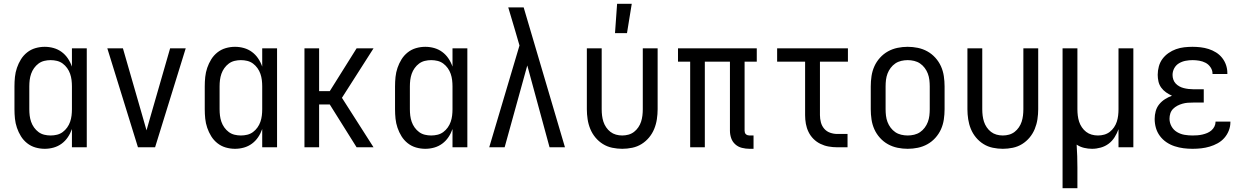

<svg xmlns="http://www.w3.org/2000/svg" viewBox="-20 -774 6540 1009"><path d="M215 8Q190 8 166 1Q142 -6 122.5 -21.5Q103 -37 90 -58Q77 -79 69 -102.5Q61 -126 58.5 -150.5Q56 -175 56 -200V-320Q56 -345 58.5 -369.5Q61 -394 69 -417.5Q77 -441 90 -462Q103 -483 122.5 -498.5Q142 -514 166 -521Q190 -528 215 -528Q239 -528 262 -521.5Q285 -515 304 -501Q323 -487 336.5 -467Q350 -447 358 -424V-520H436V0H358V-96Q350 -73 336.5 -53Q323 -33 304 -19Q285 -5 262 1.5Q239 8 215 8ZM246 -62Q263 -62 279.5 -66Q296 -70 309.5 -80Q323 -90 333 -104Q343 -118 348.5 -134Q354 -150 356 -166.5Q358 -183 358 -200V-320Q358 -337 356 -353.5Q354 -370 348.5 -386Q343 -402 333 -416Q323 -430 309.5 -440Q296 -450 279.5 -454Q263 -458 246 -458Q229 -458 212.5 -454Q196 -450 182.5 -440Q169 -430 159 -416Q149 -402 143.5 -386Q138 -370 136 -353.5Q134 -337 134 -320V-200Q134 -183 136 -166.5Q138 -150 143.5 -134Q149 -118 159 -104Q169 -90 182.5 -80Q196 -70 212.5 -66Q229 -62 246 -62Z M705 0 544 -520H626L726 -173Q732 -152 738 -131Q744 -110 750 -89Q756 -110 762 -131Q768 -152 774 -173L874 -520H956L795 0Z M1215 8Q1190 8 1166 1Q1142 -6 1122.5 -21.5Q1103 -37 1090 -58Q1077 -79 1069 -102.5Q1061 -126 1058.5 -150.5Q1056 -175 1056 -200V-320Q1056 -345 1058.5 -369.5Q1061 -394 1069 -417.5Q1077 -441 1090 -462Q1103 -483 1122.5 -498.5Q1142 -514 1166 -521Q1190 -528 1215 -528Q1239 -528 1262 -521.5Q1285 -515 1304 -501Q1323 -487 1336.5 -467Q1350 -447 1358 -424V-520H1436V0H1358V-96Q1350 -73 1336.5 -53Q1323 -33 1304 -19Q1285 -5 1262 1.5Q1239 8 1215 8ZM1246 -62Q1263 -62 1279.5 -66Q1296 -70 1309.5 -80Q1323 -90 1333 -104Q1343 -118 1348.5 -134Q1354 -150 1356 -166.5Q1358 -183 1358 -200V-320Q1358 -337 1356 -353.5Q1354 -370 1348.5 -386Q1343 -402 1333 -416Q1323 -430 1309.5 -440Q1296 -450 1279.5 -454Q1263 -458 1246 -458Q1229 -458 1212.5 -454Q1196 -450 1182.5 -440Q1169 -430 1159 -416Q1149 -402 1143.5 -386Q1138 -370 1136 -353.5Q1134 -337 1134 -320V-200Q1134 -183 1136 -166.5Q1138 -150 1143.5 -134Q1149 -118 1159 -104Q1169 -90 1182.5 -80Q1196 -70 1212.5 -66Q1229 -62 1246 -62Z M1854 0 1713 -225H1657V0H1580V-520H1657V-295H1713L1854 -520H1943L1777 -260L1943 0Z M2215 8Q2190 8 2166 1Q2142 -6 2122.5 -21.5Q2103 -37 2090 -58Q2077 -79 2069 -102.5Q2061 -126 2058.5 -150.5Q2056 -175 2056 -200V-320Q2056 -345 2058.5 -369.5Q2061 -394 2069 -417.5Q2077 -441 2090 -462Q2103 -483 2122.5 -498.5Q2142 -514 2166 -521Q2190 -528 2215 -528Q2239 -528 2262 -521.5Q2285 -515 2304 -501Q2323 -487 2336.5 -467Q2350 -447 2358 -424V-520H2436V0H2358V-96Q2350 -73 2336.5 -53Q2323 -33 2304 -19Q2285 -5 2262 1.5Q2239 8 2215 8ZM2246 -62Q2263 -62 2279.5 -66Q2296 -70 2309.5 -80Q2323 -90 2333 -104Q2343 -118 2348.5 -134Q2354 -150 2356 -166.5Q2358 -183 2358 -200V-320Q2358 -337 2356 -353.5Q2354 -370 2348.5 -386Q2343 -402 2333 -416Q2323 -430 2309.5 -440Q2296 -450 2279.5 -454Q2263 -458 2246 -458Q2229 -458 2212.5 -454Q2196 -450 2182.5 -440Q2169 -430 2159 -416Q2149 -402 2143.5 -386Q2138 -370 2136 -353.5Q2134 -337 2134 -320V-200Q2134 -183 2136 -166.5Q2138 -150 2143.5 -134Q2149 -118 2159 -104Q2169 -90 2182.5 -80Q2196 -70 2212.5 -66Q2229 -62 2246 -62Z M2632 0H2551L2710 -535L2687 -614Q2678 -644 2669 -674.5Q2660 -705 2651 -735H2732L2949 0H2868L2751 -430Z M3250 8Q3224 8 3197.5 2.5Q3171 -3 3148.5 -17Q3126 -31 3109 -51.5Q3092 -72 3082 -96.5Q3072 -121 3068 -147.5Q3064 -174 3064 -200V-520H3142V-200Q3142 -183 3144 -166.5Q3146 -150 3151 -134.5Q3156 -119 3165.5 -105Q3175 -91 3188 -81Q3201 -71 3217 -66.5Q3233 -62 3250 -62Q3267 -62 3283 -66.5Q3299 -71 3312 -81Q3325 -91 3334.5 -105Q3344 -119 3349 -134.5Q3354 -150 3356 -166.5Q3358 -183 3358 -200V-520H3436V-200Q3436 -174 3432 -147.5Q3428 -121 3418 -96.5Q3408 -72 3391 -51.5Q3374 -31 3351.5 -17Q3329 -3 3302.5 2.5Q3276 8 3250 8ZM3212 -600 3223 -754H3300L3275 -600Z M3940 8H3919Q3899 8 3879 3Q3859 -2 3844 -15.5Q3829 -29 3822.5 -48Q3816 -67 3816 -87V-450H3684V0H3607V-450H3543V-520H3957V-450H3893V-87Q3893 -82 3894.5 -77Q3896 -72 3900 -68.5Q3904 -65 3909 -63.5Q3914 -62 3919 -62H3940Z M4434 0H4380Q4357 0 4334.5 -4Q4312 -8 4291.5 -18Q4271 -28 4255 -44Q4239 -60 4229 -80.5Q4219 -101 4215 -123.5Q4211 -146 4211 -169V-450H4064V-520H4436V-450H4289V-169Q4289 -150 4294 -131Q4299 -112 4311.5 -97.5Q4324 -83 4342.5 -76.5Q4361 -70 4380 -70H4434Z M4750 8Q4723 8 4696.5 2.5Q4670 -3 4646.5 -16Q4623 -29 4604.5 -49.5Q4586 -70 4575 -94.5Q4564 -119 4560 -146Q4556 -173 4556 -200V-320Q4556 -347 4560 -374Q4564 -401 4575 -425.5Q4586 -450 4604.5 -470.5Q4623 -491 4646.5 -504Q4670 -517 4696.5 -522.5Q4723 -528 4750 -528Q4777 -528 4803.5 -522.5Q4830 -517 4853.5 -504Q4877 -491 4895.5 -470.5Q4914 -450 4925 -425.5Q4936 -401 4940 -374Q4944 -347 4944 -320V-200Q4944 -173 4940 -146Q4936 -119 4925 -94.5Q4914 -70 4895.5 -49.5Q4877 -29 4853.5 -16Q4830 -3 4803.5 2.5Q4777 8 4750 8ZM4750 -62Q4767 -62 4784 -66Q4801 -70 4815 -79.5Q4829 -89 4839.5 -103Q4850 -117 4856 -133Q4862 -149 4864 -166Q4866 -183 4866 -200V-320Q4866 -337 4864 -354Q4862 -371 4856 -387Q4850 -403 4839.5 -417Q4829 -431 4815 -440.5Q4801 -450 4784 -454Q4767 -458 4750 -458Q4733 -458 4716 -454Q4699 -450 4685 -440.5Q4671 -431 4660.5 -417Q4650 -403 4644 -387Q4638 -371 4636 -354Q4634 -337 4634 -320V-200Q4634 -183 4636 -166Q4638 -149 4644 -133Q4650 -117 4660.5 -103Q4671 -89 4685 -79.5Q4699 -70 4716 -66Q4733 -62 4750 -62Z M5250 8Q5224 8 5197.5 2.5Q5171 -3 5148.5 -17Q5126 -31 5109 -51.5Q5092 -72 5082 -96.5Q5072 -121 5068 -147.5Q5064 -174 5064 -200V-520H5142V-200Q5142 -183 5144 -166.5Q5146 -150 5151 -134.5Q5156 -119 5165.5 -105Q5175 -91 5188 -81Q5201 -71 5217 -66.5Q5233 -62 5250 -62Q5267 -62 5283 -66.5Q5299 -71 5312 -81Q5325 -91 5334.5 -105Q5344 -119 5349 -134.5Q5354 -150 5356 -166.5Q5358 -183 5358 -200V-520H5436V-200Q5436 -174 5432 -147.5Q5428 -121 5418 -96.5Q5408 -72 5391 -51.5Q5374 -31 5351.5 -17Q5329 -3 5302.5 2.5Q5276 8 5250 8Z M5564 215V-520H5642V-200Q5642 -183 5644 -166.5Q5646 -150 5651 -134.5Q5656 -119 5665.5 -105Q5675 -91 5688 -81Q5701 -71 5717 -66.5Q5733 -62 5750 -62Q5767 -62 5783 -66.5Q5799 -71 5812 -81Q5825 -91 5834.5 -105Q5844 -119 5849 -134.5Q5854 -150 5856 -166.5Q5858 -183 5858 -200V-520H5936V0H5858V-95Q5850 -73 5837.5 -53Q5825 -33 5806.5 -19Q5788 -5 5765 1.5Q5742 8 5719 8Q5698 8 5677 3Q5656 -2 5638 -14Q5640 16 5641 46.5Q5642 77 5642 107V215Z M6247 8Q6223 8 6199.5 5Q6176 2 6153 -5.5Q6130 -13 6110 -26.5Q6090 -40 6075.5 -59.5Q6061 -79 6054.5 -102Q6048 -125 6048 -149Q6048 -170 6053.5 -190Q6059 -210 6072 -226Q6085 -242 6102.5 -253Q6120 -264 6139 -271Q6123 -278 6108 -288.5Q6093 -299 6082.5 -313.5Q6072 -328 6068 -345.5Q6064 -363 6064 -381Q6064 -403 6070 -425Q6076 -447 6089 -464.5Q6102 -482 6120.5 -495Q6139 -508 6160 -515.5Q6181 -523 6203 -525.5Q6225 -528 6247 -528Q6268 -528 6289.5 -525.5Q6311 -523 6331.5 -516.5Q6352 -510 6370.5 -498.5Q6389 -487 6402.5 -470Q6416 -453 6423 -432.5Q6430 -412 6430 -390V-385H6352V-388Q6352 -405 6341.5 -420.5Q6331 -436 6315.5 -444Q6300 -452 6282.5 -455Q6265 -458 6247 -458Q6229 -458 6210.5 -454.5Q6192 -451 6176 -441.5Q6160 -432 6151 -415.5Q6142 -399 6142 -380Q6142 -368 6146 -356Q6150 -344 6158.5 -335Q6167 -326 6178 -320Q6189 -314 6201 -311Q6213 -308 6225.5 -306.5Q6238 -305 6250 -305H6306V-235H6250Q6236 -235 6222 -234Q6208 -233 6194 -229Q6180 -225 6167.5 -218.5Q6155 -212 6145 -202Q6135 -192 6130.5 -178.5Q6126 -165 6126 -150Q6126 -129 6136.5 -110Q6147 -91 6165.5 -80Q6184 -69 6205 -65.5Q6226 -62 6247 -62Q6260 -62 6273 -63Q6286 -64 6299 -67Q6312 -70 6324 -75Q6336 -80 6346 -88.5Q6356 -97 6362 -109Q6368 -121 6368 -134V-135H6446V-132Q6446 -109 6437.5 -87.5Q6429 -66 6414 -49Q6399 -32 6379 -21Q6359 -10 6337 -3.5Q6315 3 6292.5 5.5Q6270 8 6247 8Z"/></svg>

Font: Huly
Style: Regular
Weight: 400
Designer: Belleve Invis
Foundry: Belleve Invis
Version: Version 33.2.5; ttfautohint (v1.8.4)